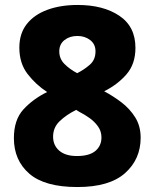

<svg xmlns="http://www.w3.org/2000/svg" viewBox="-20 -744 623 774"><path d="M293 -724Q396 -724 461 -680.5Q526 -637 526 -551Q526 -486 490 -444.5Q454 -403 400 -376Q436 -357 469.5 -331.5Q503 -306 525 -271Q547 -236 547 -189Q547 -102 484 -46Q421 10 292 10Q160 10 98 -44Q36 -98 36 -187Q36 -261 74.5 -303Q113 -345 170 -373Q124 -403 91 -446Q58 -489 58 -552Q58 -609 88 -647Q118 -685 171 -704.5Q224 -724 293 -724ZM292 -599Q261 -599 240 -582.5Q219 -566 219 -537Q219 -507 240 -486Q261 -465 291 -449Q319 -463 342 -483Q365 -503 365 -537Q365 -566 343.5 -582.5Q322 -599 292 -599ZM194 -193Q194 -158 219 -136.5Q244 -115 290 -115Q340 -115 364.5 -135.5Q389 -156 389 -190Q389 -215 375 -234.5Q361 -254 340.5 -268.5Q320 -283 300 -293L287 -301Q247 -281 220.5 -255.5Q194 -230 194 -193Z"/></svg>

Font: Noto Sans Cherokee ExtraBold
Style: Regular
Weight: 800
Designer: Monotype Design Team
Foundry: Monotype Imaging Inc.
Version: Version 2.001; ttfautohint (v1.8.4.7-5d5b)